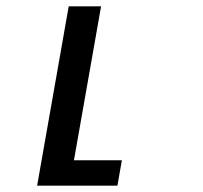

<svg xmlns="http://www.w3.org/2000/svg" viewBox="-20 -585 640 605"><path d="M196.5 -565H298.5L213 -80H364L350 0H97Z"/></svg>

Font: JuliaMono SemiBold
Style: Italic
Weight: 600
Italic angle: -9°
Monospace: yes
Designer: cormullion
Foundry: corm
Version: Version 0.056; ttfautohint (v1.8.4)